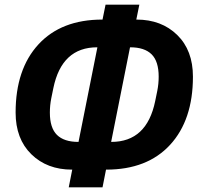

<svg xmlns="http://www.w3.org/2000/svg" viewBox="-20 -760 861 824"><path d="M275 44 290 -32H289Q182 -32 114.5 -98Q47 -164 47 -277Q47 -463 145 -569.5Q243 -676 419 -676H420L433 -740H578L565 -676H566Q673 -676 740.5 -610Q808 -544 808 -431Q808 -245 710 -138.5Q612 -32 436 -32H435L420 44ZM317 -151 398 -557H397Q245 -557 209 -382L200 -338Q194 -308 194 -277Q194 -211 224.5 -181Q255 -151 316 -151ZM457 -151H458Q610 -151 646 -326L655 -370Q661 -400 661 -431Q661 -497 630.5 -527Q600 -557 539 -557H538Z"/></svg>

Font: Aneliza
Style: Bold Italic
Weight: 700
Italic angle: -11.31°
Designer: Mike Abbink, Paul van der Laan, Pieter van Rosmalen
Foundry: Bold Monday
Version: Version 3.0